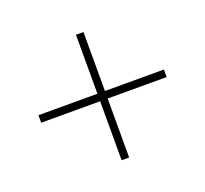

<svg xmlns="http://www.w3.org/2000/svg" viewBox="-94 -660 767 719"><g transform="rotate(-20 290.0 -300.0)"><path d="M275 -50V-285H40V-315H275V-550H305V-315H540V-285H305V-50Z"/></g></svg>

Font: Urbanist Thin
Style: Regular
Weight: 100
Designer: Corey Hu
Foundry: Corey Hu
Version: Version 1.330; ttfautohint (v1.8.4.7-5d5b)